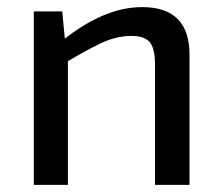

<svg xmlns="http://www.w3.org/2000/svg" viewBox="-20 -520 625 540"><path d="M380 -500Q513 -500 513 -366V0H416V-338Q416 -384 401 -401.5Q386 -419 350 -419Q307 -419 264 -398.5Q221 -378 161 -342L157 -407Q213 -452 269 -476Q325 -500 380 -500ZM155 -488 164 -394 171 -380V0H75V-488Z"/></svg>

Font: Exo 2 Medium
Style: Regular
Weight: 500
Designer: Natanael Gama
Foundry: Natanael Gama
Version: Version 2.010